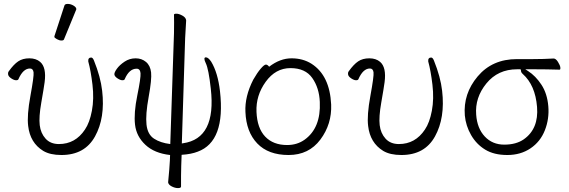

<svg xmlns="http://www.w3.org/2000/svg" viewBox="-20 -779 2907 981"><path d="M309 -750Q311 -759 326 -759Q341 -759 355.5 -750.5Q370 -742 370 -732Q370 -730 369 -729L307 -578Q305 -572 294 -572Q283 -572 270.5 -579Q258 -586 258 -590V-594ZM431 -468Q430 -485 446 -485Q454 -485 460 -470Q494 -386 502 -315Q518 -177 465.5 -82Q413 13 294 13Q236 13 201 -8Q134 -49 124 -135Q117 -189 135.5 -289.5Q154 -390 151.5 -409.5Q149 -429 133 -429Q98 -429 74 -374Q72 -369 62 -369Q52 -369 37.5 -378.5Q23 -388 21.5 -398.5Q20 -409 25 -415Q50 -450 73 -465.5Q96 -481 130 -481Q164 -481 185 -463Q218 -435 208 -359Q204 -329 191 -255Q178 -181 183 -139.5Q188 -98 213 -70.5Q238 -43 281 -43Q365 -43 414 -117Q438 -152 449.5 -213Q461 -274 452.5 -346Q444 -418 431 -465Z M915 -47Q1086 -71 1057 -326Q1046 -426 1031.5 -456Q1017 -486 1032 -486Q1044 -486 1059 -464Q1093 -408 1104 -313Q1133 -56 990 -4Q957 9 908 12L906 68Q905 89 905 120V174Q905 182 889.5 182Q874 182 857.5 173.5Q841 165 839 153Q846 81 848 41L849 13Q769 4 723 -39Q677 -82 670 -141.5Q663 -201 681.5 -291.5Q700 -382 698 -405Q696 -428 678 -428Q640 -428 617 -374Q615 -369 605 -369Q595 -369 580.5 -378.5Q566 -388 564.5 -398Q563 -408 577 -427.5Q591 -447 616.5 -464Q642 -481 673 -481Q704 -481 726 -462.5Q748 -444 752 -409Q756 -374 739.5 -283.5Q723 -193 728.5 -142.5Q734 -92 767 -70.5Q800 -49 850 -43L869 -610Q870 -670 869 -704Q869 -709 881.5 -709Q894 -709 911.5 -699.5Q929 -690 931 -676V-672L926 -585L909 -46ZM931 -672ZM1029 -460H1028Z M1355 -438Q1411 -481 1469.5 -481Q1528 -481 1572 -453Q1665 -393 1672 -245Q1676 -145 1617 -66Q1558 13 1454.5 13Q1351 13 1294.5 -46Q1238 -105 1234 -207Q1230 -286 1274 -372Q1294 -407 1312 -428Q1330 -449 1338.5 -449Q1347 -449 1355 -438ZM1447 -38Q1498 -38 1536 -65Q1620 -125 1614 -258Q1611 -330 1575.5 -380.5Q1540 -431 1464 -431Q1388 -431 1337.5 -361Q1287 -291 1290.5 -207.5Q1294 -124 1335 -81Q1376 -38 1447 -38Z M2168 -468Q2167 -485 2183 -485Q2191 -485 2197 -470Q2231 -386 2239 -315Q2255 -177 2202.5 -82Q2150 13 2031 13Q1973 13 1938 -8Q1871 -49 1861 -135Q1854 -189 1872.5 -289.5Q1891 -390 1888.5 -409.5Q1886 -429 1870 -429Q1835 -429 1811 -374Q1809 -369 1799 -369Q1789 -369 1774.5 -378.5Q1760 -388 1758.5 -398.5Q1757 -409 1762 -415Q1787 -450 1810 -465.5Q1833 -481 1867 -481Q1901 -481 1922 -463Q1955 -435 1945 -359Q1941 -329 1928 -255Q1915 -181 1920 -139.5Q1925 -98 1950 -70.5Q1975 -43 2018 -43Q2102 -43 2151 -117Q2175 -152 2186.5 -213Q2198 -274 2189.5 -346Q2181 -418 2168 -465Z M2839 -423Q2772 -425 2712 -425H2664L2678 -416Q2717 -391 2746.5 -346Q2776 -301 2781.5 -236.5Q2787 -172 2764 -113.5Q2741 -55 2690.5 -21Q2640 13 2572 13Q2504 13 2459 -14.5Q2414 -42 2387 -89Q2360 -136 2355 -189Q2346 -300 2420.5 -388.5Q2495 -477 2621 -477H2703Q2757 -477 2808 -480H2809Q2820 -480 2831 -462.5Q2842 -445 2843 -434Q2844 -423 2839 -423ZM2640 -425H2622Q2524 -425 2465 -352.5Q2406 -280 2413 -193Q2418 -123 2457 -81.5Q2496 -40 2556.5 -40Q2617 -40 2656 -67Q2733 -121 2724 -232.5Q2715 -344 2651 -401Q2642 -409 2642 -417V-418Z"/></svg>

Font: LXGW WenKai Lite Light
Style: Regular
Weight: 300
Designer: LXGW / Fontworks Inc.
Foundry: LXGW / Fontworks Inc.
Version: Version 1.511; March 25, 2025